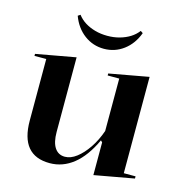

<svg xmlns="http://www.w3.org/2000/svg" viewBox="-108 -817 881 930"><g transform="rotate(15 332.5 -352.0)"><path d="M223 14Q150 14 113.5 -29.5Q77 -73 77 -161V-469H18V-479L217 -515V-141Q217 -89 235 -62Q253 -35 286 -35Q315 -35 344.5 -57.5Q374 -80 400 -118.5Q426 -157 443 -206V-469H385V-479L583 -515V-32H642V-21L443 15V-149L435 -157Q395 -71 341.5 -28.5Q288 14 223 14ZM333 -589Q278 -589 234.5 -621.5Q191 -654 170 -711L182 -719Q198 -698 220.5 -684Q243 -670 271.5 -662Q300 -654 333 -654Q366 -654 394.5 -662Q423 -670 445.5 -684Q468 -698 484 -719L496 -711Q475 -654 431.5 -621.5Q388 -589 333 -589Z"/></g></svg>

Font: Kalnia Medium
Style: Regular
Weight: 500
Designer: Frida Medrano
Foundry: Frida Medrano
Version: Version 1.105